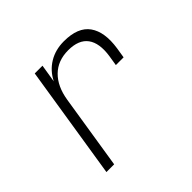

<svg xmlns="http://www.w3.org/2000/svg" viewBox="-138 -718 877 877"><g transform="rotate(-45 300.0 -280.0)"><path d="M88 0 175 -550H225L211 -463Q234 -509 276 -534.5Q318 -560 373 -560Q464 -560 500 -509Q536 -458 522 -365L514 -315H464L472 -365Q483 -439 454.5 -478Q426 -517 358 -517Q291 -517 249 -476Q207 -435 195 -360L138 0Z"/></g></svg>

Font: JetBrains Mono Thin
Style: Italic
Weight: 100
Italic angle: -9°
Monospace: yes
Designer: Philipp Nurullin, Konstantin Bulenkov
Foundry: JetBrains
Version: Version 2.305; ttfautohint (v1.8.4.7-5d5b)